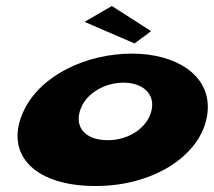

<svg xmlns="http://www.w3.org/2000/svg" viewBox="-20 -604 714 641"><path d="M484.5 -500 429.2 -459 262.3 -531 353.4 -584ZM61.6 -239C-7.5 -101 80.4 17 299.4 17C509.4 17 667.5 -101 673.6 -239C679.3 -355 566 -425 420 -425C271 -425 119.3 -355 61.6 -239ZM248.6 -239C267.8 -293 330.2 -328 392.2 -328C454.2 -328 496.8 -293 486.6 -239C475.7 -181 413.8 -136 339.8 -136C262.8 -136 227.7 -181 248.6 -239Z"/></svg>

Font: Hussar Milosc
Style: Obl
Weight: 700
Foundry: Cannot Into Space Fonts
Version: Version 1.02